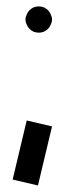

<svg xmlns="http://www.w3.org/2000/svg" viewBox="-20 -480 200 600"><path d="M142.6 -85 98.6 99.6Q72.3 93.8 19.5 81.1L63.5 -103.5Q89.8 -97.7 142.6 -85ZM117.2 -380.9Q109.4 -377.9 101.6 -377.9Q92.8 -377.9 85 -380.9Q77.1 -384.8 72.3 -389.6Q66.4 -395.5 63.5 -403.3Q59.6 -411.1 59.6 -418.9Q59.6 -426.8 63.5 -434.6Q66.4 -442.4 72.3 -448.2Q77.1 -453.1 85 -457Q92.8 -460 101.6 -460Q109.4 -460 117.2 -457Q125 -453.1 129.9 -448.2Q135.7 -442.4 138.7 -434.6Q142.6 -426.8 142.6 -418.9Q142.6 -411.1 138.7 -403.3Q135.7 -395.5 129.9 -389.6Q125 -384.8 117.2 -380.9Z"/></svg>

Font: mr_KirucoupageG
Style: Regular
Weight: 400
Designer: Jan Henkel
Version: Version 1.00 May 25, 2020, initial release